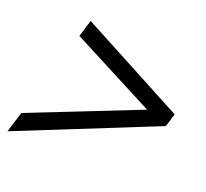

<svg xmlns="http://www.w3.org/2000/svg" viewBox="-130 -552 718 670"><g transform="rotate(20 229.0 -217.5)"><path d="M471.5 -193.5 -41.5 12.5 -18 -64 390.5 -225 80.5 -386 99.5 -448.5 486.5 -242.5Z"/></g></svg>

Font: Newsreader 16pt
Style: Bold Italic
Weight: 700
Italic angle: -17°
Designer: Hugues Gentile
Foundry: Production Type
Version: Version 1.003; ttfautohint (v1.8.3)